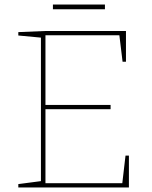

<svg xmlns="http://www.w3.org/2000/svg" viewBox="-20 -829 674 849"><path d="M535 -141H550V0H61V-15L168 -29L161 -21V-670L168 -662L61 -672V-687L182 -692H537V-556H522L507 -680L515 -673H174L181 -680V-358L174 -365H469V-346H174L181 -353V-12L174 -19H528L520 -12ZM444 -809V-788H214V-809Z"/></svg>

Font: Bitter Thin
Style: Regular
Weight: 100
Designer: Sol Matas, and Bitter project Authors
Foundry: Sol Matas
Version: Version 2.002